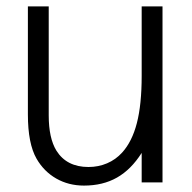

<svg xmlns="http://www.w3.org/2000/svg" viewBox="-20 -569 598 599"><path d="M94 -74Q67 -121 67 -212V-549H132V-209Q132 -138 156 -99Q188 -48 256 -48Q287 -48 314 -59.5Q341 -71 361 -93Q392 -127 407 -185Q422 -243 422 -332V-549H487V0H422V-92Q389 -40 345 -15Q301 10 242 10Q194 10 155.5 -12Q117 -34 94 -74Z"/></svg>

Font: Open Sauce One Light
Style: Regular
Weight: 300
Designer: Alfredo Marco Pradil
Foundry: Creative Sauce Fz LLC
Version: Version 1.477